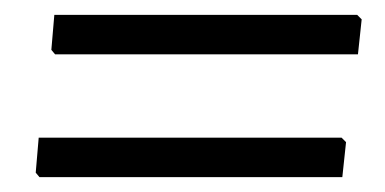

<svg xmlns="http://www.w3.org/2000/svg" viewBox="-20 -394 518 258"><path d="M466 -368 461 -321H54L49 -327L53 -374H460ZM445 -203 440 -156H33L28 -162L32 -209H439Z"/></svg>

Font: Alegreya Sans SC
Style: Italic
Weight: 400
Italic angle: -7°
Designer: Juan Pablo del Peral
Foundry: Huerta Tipografica
Version: Version 2.008; ttfautohint (v1.6)